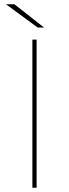

<svg xmlns="http://www.w3.org/2000/svg" viewBox="-20 -887 326 907"><path d="M133 0V-700H153V0ZM158 -757 8 -867H48L188 -757Z"/></svg>

Font: Montserrat Thin Thin
Style: Regular
Weight: 250
Version: Version 9.000